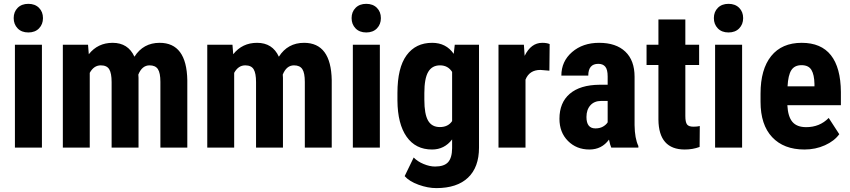

<svg xmlns="http://www.w3.org/2000/svg" viewBox="-20 -758 4366 986"><path d="M195.3 0H56.6V-528.3H195.3ZM50.3 -665Q50.3 -697.3 70.8 -717.8Q91.3 -738.3 125.5 -738.3Q159.7 -738.3 180.2 -717.8Q200.7 -697.3 200.7 -665Q200.7 -633.3 180.4 -612.3Q160.2 -591.3 125.5 -591.3Q90.8 -591.3 70.6 -612.3Q50.3 -633.3 50.3 -665Z M432.1 -528.3 436 -479.5Q482.4 -538.1 558.6 -538.1Q637.7 -538.1 670.4 -466.8Q715.8 -538.1 799.8 -538.1Q938.5 -538.1 941.9 -346.2V0H803.7V-337.4Q803.7 -383.3 791 -402.8Q778.3 -422.4 748 -422.4Q709.5 -422.4 690.4 -375L691.4 -358.4V0H553.2V-336.4Q553.2 -381.8 541 -402.1Q528.8 -422.4 497.6 -422.4Q461.9 -422.4 440.9 -383.8V0H302.7V-528.3Z M1173.8 -528.3 1177.7 -479.5Q1224.1 -538.1 1300.3 -538.1Q1379.4 -538.1 1412.1 -466.8Q1457.5 -538.1 1541.5 -538.1Q1680.2 -538.1 1683.6 -346.2V0H1545.4V-337.4Q1545.4 -383.3 1532.7 -402.8Q1520 -422.4 1489.7 -422.4Q1451.2 -422.4 1432.1 -375L1433.1 -358.4V0H1294.9V-336.4Q1294.9 -381.8 1282.7 -402.1Q1270.5 -422.4 1239.3 -422.4Q1203.6 -422.4 1182.6 -383.8V0H1044.4V-528.3Z M1930.7 0H1792V-528.3H1930.7ZM1785.6 -665Q1785.6 -697.3 1806.2 -717.8Q1826.7 -738.3 1860.8 -738.3Q1895 -738.3 1915.5 -717.8Q1936 -697.3 1936 -665Q1936 -633.3 1915.8 -612.3Q1895.5 -591.3 1860.8 -591.3Q1826.2 -591.3 1805.9 -612.3Q1785.6 -633.3 1785.6 -665Z M2021 -280.3Q2021 -410.2 2067.9 -474.1Q2114.7 -538.1 2199.2 -538.1Q2271 -538.1 2310.1 -481.4L2315.4 -528.3H2439.9V0Q2439.9 101.1 2383.3 154.5Q2326.7 208 2220.7 208Q2177.2 208 2129.4 190.7Q2081.5 173.3 2058.1 146.5L2104.5 50.8Q2124 71.3 2155.3 84.2Q2186.5 97.2 2214.4 97.2Q2260.7 97.2 2281 75Q2301.3 52.7 2301.8 3.4V-42Q2262.2 9.8 2198.7 9.8Q2114.3 9.8 2068.1 -55.9Q2022 -121.6 2021 -241.2ZM2159.2 -245.6Q2159.2 -172.4 2178.2 -138.9Q2197.3 -105.5 2238.8 -105.5Q2281.2 -105.5 2301.8 -136.2V-388.7Q2280.3 -422.4 2239.7 -422.4Q2198.7 -422.4 2179 -388.7Q2159.2 -355 2159.2 -280.3Z M2801.3 -395 2755.4 -398.9Q2698.7 -398.9 2678.7 -349.1V0H2540V-528.3H2670.4L2674.3 -471.2Q2707 -538.1 2764.6 -538.1Q2788.1 -538.1 2802.7 -531.7Z M3119.1 0Q3113.3 -12.2 3107.4 -41Q3070.3 9.8 3006.8 9.8Q2940.4 9.8 2896.7 -34.2Q2853 -78.1 2853 -147.9Q2853 -231 2906 -276.4Q2959 -321.8 3058.6 -322.8H3100.6V-365.2Q3100.6 -400.9 3088.4 -415.5Q3076.2 -430.2 3052.7 -430.2Q3001 -430.2 3001 -369.6H2862.8Q2862.8 -442.9 2917.7 -490.5Q2972.7 -538.1 3056.6 -538.1Q3143.6 -538.1 3191.2 -492.9Q3238.8 -447.8 3238.8 -363.8V-115.2Q3239.7 -46.9 3258.3 -8.3V0ZM3037.6 -98.6Q3060.5 -98.6 3076.7 -107.9Q3092.8 -117.2 3100.6 -129.9V-239.7H3067.4Q3032.2 -239.7 3012 -217.3Q2991.7 -194.8 2991.7 -157.2Q2991.7 -98.6 3037.6 -98.6Z M3499.5 -658.2V-528.3H3570.3V-424.3H3499.5V-162.1Q3499.5 -130.9 3508.1 -119.1Q3516.6 -107.4 3541 -107.4Q3561 -107.4 3573.7 -110.8L3572.8 -3.4Q3537.6 9.8 3496.6 9.8Q3362.8 9.8 3361.3 -143.6V-424.3H3300.3V-528.3H3361.3V-658.2Z M3791 0H3652.3V-528.3H3791ZM3646 -665Q3646 -697.3 3666.5 -717.8Q3687 -738.3 3721.2 -738.3Q3755.4 -738.3 3775.9 -717.8Q3796.4 -697.3 3796.4 -665Q3796.4 -633.3 3776.1 -612.3Q3755.9 -591.3 3721.2 -591.3Q3686.5 -591.3 3666.3 -612.3Q3646 -633.3 3646 -665Z M4111.3 9.8Q4004.9 9.8 3945.3 -53.7Q3885.7 -117.2 3885.7 -235.4V-277.3Q3885.7 -402.3 3940.4 -470.2Q3995.1 -538.1 4097.2 -538.1Q4196.8 -538.1 4247.1 -474.4Q4297.4 -410.6 4298.3 -285.6V-217.8H4023.4Q4026.4 -159.2 4049.3 -132.1Q4072.3 -105 4120.1 -105Q4189.5 -105 4235.8 -152.3L4290 -68.8Q4264.6 -33.7 4216.3 -12Q4168 9.8 4111.3 9.8ZM4024.4 -314.5H4162.6V-327.1Q4161.6 -374.5 4147 -398.9Q4132.3 -423.3 4096.2 -423.3Q4060.1 -423.3 4043.7 -397.5Q4027.3 -371.6 4024.4 -314.5Z"/></svg>

Font: Roboto Condensed
Style: Bold
Weight: 700
Designer: Google
Version: Version 2.134; 2016